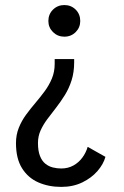

<svg xmlns="http://www.w3.org/2000/svg" viewBox="-20 -531 490 757"><path d="M272.4 -298V-285.4Q272.4 -246.2 262.2 -214.2Q252 -182.3 235.6 -156Q219.2 -129.7 201.1 -106.4Q182.9 -83.1 166.5 -61.2Q150.1 -39.2 139.9 -16.4Q129.7 6.4 129.7 32.8Q129.7 64.1 137.7 84.1Q145.6 104 159 114.6Q172.3 125.3 188.7 129.3Q205.1 133.3 221.4 133.3Q248.4 133.3 269.6 121.4Q290.9 109.5 305 90Q319.2 70.6 325.7 48L395.7 87.4Q387.9 116.1 364.4 143.3Q340.9 170.5 304.4 188.2Q267.9 205.9 221.4 205.9Q171.5 205.9 131.1 188.1Q90.6 170.3 66.8 132.2Q43 94.2 43 33.4Q43 0.6 54 -26.8Q64.9 -54.2 82.4 -78.2Q99.9 -102.1 119.3 -124.9Q138.7 -147.7 156.2 -171.4Q173.6 -195 184.6 -221.4Q195.6 -247.9 195.6 -279.1V-298ZM233.6 -511.1Q260.3 -511.1 278.4 -493.1Q296.4 -475 296.4 -448.3Q296.4 -422.6 278.4 -404.5Q260.3 -386.4 233.6 -386.4Q207.4 -386.4 189 -404.5Q170.7 -422.6 170.7 -448.3Q170.7 -475 189 -493.1Q207.4 -511.1 233.6 -511.1Z"/></svg>

Font: League Mono Thin Condensed
Style: Regular
Weight: 100
Width: 1
Designer: Tyler Finck
Foundry: The League of Moveable Type / Tyler Finck
Version: Version 2.300;RELEASE